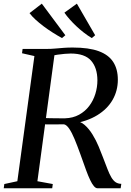

<svg xmlns="http://www.w3.org/2000/svg" viewBox="-31 -1004 700 1024"><path d="M-11 0 -8 -22.5 61.5 -37.5 152.5 -705 86.5 -720 89.5 -743H216Q240 -743 262.5 -745Q285 -747 308.2 -748.8Q331.5 -750.5 356.5 -750.5Q443 -750.5 495.8 -731Q548.5 -711.5 573 -673.2Q597.5 -635 597.5 -579Q597.5 -520.5 569.8 -471.8Q542 -423 488 -389.8Q434 -356.5 355.5 -344L368 -357.5Q396.5 -358.5 420 -338Q443.5 -317.5 462.5 -286.5Q481.5 -255.5 495 -223Q508.5 -190.5 517.5 -166.5Q532 -128.5 542.5 -101.5Q553 -74.5 563.2 -57.5Q573.5 -40.5 585.8 -32.2Q598 -24 616 -23.5L612.5 0H488.5Q479.5 0 469.8 -11.2Q460 -22.5 449.8 -44Q439.5 -65.5 428.5 -95.5Q412 -142 396.5 -184.8Q381 -227.5 366.8 -262Q352.5 -296.5 338.2 -317.5Q324 -338.5 310 -341Q304.5 -341 290.8 -340.8Q277 -340.5 259.8 -340.5Q242.5 -340.5 226 -340.5Q209.5 -340.5 199.5 -341L205.5 -374.5Q214.5 -374 229.8 -373.8Q245 -373.5 262.5 -373.2Q280 -373 294.5 -373Q309 -373 316 -373Q358.5 -374.5 390.8 -392.2Q423 -410 444.8 -438.8Q466.5 -467.5 477.5 -503.2Q488.5 -539 488.5 -576Q488 -643 454.5 -680.8Q421 -718.5 346 -718.5Q333 -718.5 313.5 -716.8Q294 -715 274.8 -712.2Q255.5 -709.5 243 -706.5L261.5 -726L168.5 -37.5L250.5 -22.5L247.5 0ZM476.5 -816 458.5 -801Q436 -814.5 415 -831Q394 -847.5 375.2 -865.2Q356.5 -883 340.5 -901Q324.5 -919 312.5 -936.5L379 -984.5ZM317.5 -816 299.5 -801Q275 -814.5 249.8 -830.5Q224.5 -846.5 201.5 -863.8Q178.5 -881 159 -898.8Q139.5 -916.5 126.5 -934L192 -984.5Z"/></svg>

Font: Merriweather 120pt
Style: Italic
Weight: 400
Italic angle: -7.8°
Version: Version 2.101